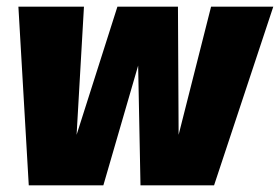

<svg xmlns="http://www.w3.org/2000/svg" viewBox="-20 -554 837 574"><path d="M797 -534 620 0H400L393 -358L289 0H66L35 -534H231L209 -151L331 -534H512L514 -151L611 -534Z"/></svg>

Font: Fira Sans Black
Style: Italic
Weight: 900
Italic angle: -8°
Designer: Carrois Corporate & Edenspiekermann AG
Foundry: Carrois Corporate GbR & Edenspiekermann AG
Version: Version 4.203